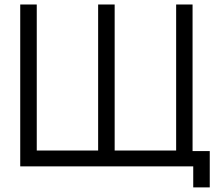

<svg xmlns="http://www.w3.org/2000/svg" viewBox="-20 -740 963 854"><path d="M839.5 93.5H913V-68H836.5V-720H763.5V-70.5H490V-720H416.5V-70.5H143.5V-720H70V0H839.5Z"/></svg>

Font: Eudonet
Style: Regular
Weight: 400
Designer: Mikhail Sharanda
Foundry: Mikhail Sharanda
Version: Version 4.503;Glyphs 3.1.2 (3151)